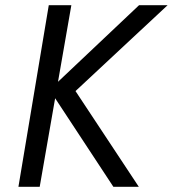

<svg xmlns="http://www.w3.org/2000/svg" viewBox="-20 -720 666 740"><path d="M255 -700 133 0H51L168 -700ZM626 -700 271 -369 515 0H417L171 -374L516 -700Z"/></svg>

Font: Jost
Style: Italic
Weight: 400
Italic angle: -5°
Version: Version 3.710